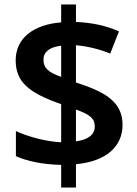

<svg xmlns="http://www.w3.org/2000/svg" viewBox="-20 -830 612 857"><path d="M253 -94V7H319V-97C456 -110 527 -177 527 -273C527 -383 436 -423 319 -462V-628C368 -624 423 -611 472 -591L511 -690C454 -715 392 -729 319 -732V-810H253V-730C132 -721 50 -661 50 -561C50 -465 107 -416 253 -365V-195C184 -198 102 -221 51 -245V-133C102 -110 171 -96 253 -94ZM253 -626V-487C195 -507 174 -527 174 -564C174 -598 201 -620 253 -626ZM319 -199V-341C379 -320 403 -302 403 -266C403 -230 376 -207 319 -199Z"/></svg>

Font: Noto Sans Tamil UI SemiBold
Style: Regular
Weight: 600
Designer: Jelle Bosma - Monotype Design Team
Foundry: Monotype Imaging Inc.
Version: Version 2.004